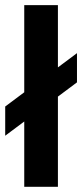

<svg xmlns="http://www.w3.org/2000/svg" viewBox="-20 -718 316 738"><path d="M73.2 -251 0 -196.3V-308.6L73.2 -363.3V-698.2H202.6V-459L275.9 -513.7V-401.4L202.6 -346.7V0H73.2Z"/></svg>

Font: SansationBold
Style: Bold
Weight: 700
Designer: Bernd Montag
Version: Version 1.301